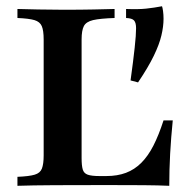

<svg xmlns="http://www.w3.org/2000/svg" viewBox="-20 -600 603 620"><path d="M425.8 -333.9 401.6 -340.3Q410.5 -404.8 414.9 -446Q419.4 -487.1 419.4 -508.9Q419.4 -526.6 412.9 -533.9Q406.5 -541.1 387.1 -541.9V-571Q426.6 -569.4 452.4 -572.2Q478.2 -575 503.2 -579.8Q504.8 -575.8 506.5 -564.1Q508.1 -552.4 508.1 -539.5Q508.1 -514.5 501.2 -485.5Q494.4 -456.5 476.6 -419.8Q458.9 -383.1 425.8 -333.9ZM36.3 0V-29Q74.2 -30.6 91.9 -35.9Q109.7 -41.1 115.3 -55.6Q121 -70.2 121 -98.4V-472.6Q121 -501.6 114.9 -515.7Q108.9 -529.8 91.1 -535.1Q73.4 -540.3 36.3 -541.9V-571Q65.3 -570.2 103.2 -569.4Q141.1 -568.5 184.7 -568.5Q241.1 -568.5 282.7 -569.4Q324.2 -570.2 350 -571V-541.9Q303.2 -540.3 280.6 -535.1Q258.1 -529.8 250.8 -515.7Q243.5 -501.6 243.5 -472.6V-89.5Q243.5 -65.3 247.2 -52.8Q250.8 -40.3 263.3 -35.9Q275.8 -31.5 300.8 -31.5H323.4Q358.9 -31.5 386.7 -41.9Q414.5 -52.4 436.3 -74.2Q458.1 -96 475.4 -129.8Q492.7 -163.7 508.1 -211.3H537.9Q532.3 -155.6 529.4 -103.2Q526.6 -50.8 526.6 0Q491.9 -1.6 443.1 -2Q394.4 -2.4 323.4 -2.4Q228.2 -2.4 155.6 -2Q83.1 -1.6 36.3 0Z"/></svg>

Font: Playfair
Style: Bold
Weight: 700
Designer: Claus Eggers Sørensen
Foundry: Claus Eggers Sørensen
Version: Version 2.001;gftools[0.9.30]